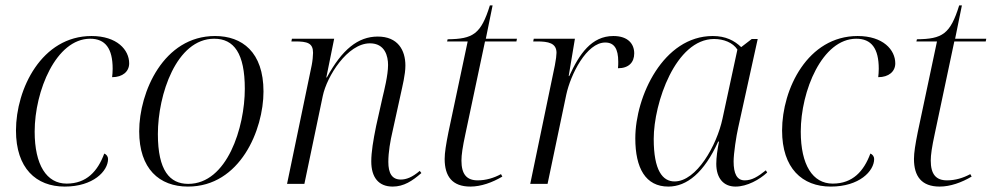

<svg xmlns="http://www.w3.org/2000/svg" viewBox="-20 -679 3662 709"><path d="M219 10C324 10 379 -47 379 -92C379 -101 373 -109 365 -112C341 -47 300 -1 226 -1C152 -1 108 -70 108 -193C108 -343 187 -536 313 -536C369 -536 396 -500 396 -425C396 -414 395 -402 394 -394C433 -394 457 -415 457 -445C457 -495 412 -546 318 -546C134 -546 39 -351 39 -197C39 -58 113 10 219 10Z M674 10C867 10 953 -200 953 -341C953 -487 874 -546 774 -546C584 -546 494 -339 494 -194C494 -56 568 10 674 10ZM675 0C607 0 563 -49 563 -184C563 -329 631 -536 771 -536C844 -536 884 -482 884 -351C884 -209 819 0 675 0Z M1430 10C1471 10 1503 -11 1536 -40L1530 -48C1502 -24 1480 -16 1460 -16C1427 -16 1414 -40 1414 -81C1414 -117 1421 -158 1430 -196L1459 -328C1466 -361 1477 -403 1477 -437C1477 -494 1449 -544 1375 -544C1302 -544 1243 -496 1187 -393H1185L1214 -536H1058L1056 -526H1070C1115 -526 1136 -520 1136 -484C1136 -473 1134 -453 1131 -438L1040 0H1104L1172 -325C1187 -397 1263 -519 1346 -519C1402 -519 1413 -471 1413 -439C1413 -401 1398 -342 1393 -321L1369 -214C1358 -160 1351 -117 1351 -83C1351 -24 1378 10 1430 10Z M1717 10C1756 10 1798 -5 1835 -27L1830 -36C1804 -22 1775 -13 1744 -13C1703 -13 1684 -36 1684 -86C1684 -107 1688 -135 1699 -186L1771 -526H1887L1889 -536H1774L1799 -659H1789C1756 -553 1727 -535 1633 -534L1631 -526H1707L1636 -191C1627 -146 1622 -115 1622 -92C1622 -28 1650 10 1717 10Z M2029 -438 1938 0H2002L2071 -329C2087 -404 2146 -522 2215 -522C2248 -522 2263 -499 2263 -451C2263 -444 2263 -436 2262 -427C2301 -427 2322 -448 2322 -482C2322 -516 2300 -546 2245 -546C2164 -546 2119 -479 2082 -398H2080L2103 -536H1951L1949 -526H1963C2005 -526 2035 -520 2035 -484C2035 -476 2033 -458 2029 -438Z M2448 10C2516 10 2580 -41 2632 -156H2635C2629 -126 2625 -97 2625 -74C2625 -22 2651 10 2696 10C2739 10 2785 -16 2813 -42L2808 -50C2778 -26 2756 -13 2730 -13C2701 -13 2689 -38 2689 -83C2689 -112 2699 -178 2706 -208L2778 -535H2756L2717 -505C2692 -529 2660 -546 2612 -546C2430 -546 2326 -324 2326 -168C2326 -58 2364 10 2448 10ZM2471 -9C2427 -9 2394 -49 2394 -166C2394 -299 2475 -535 2617 -535C2652 -535 2686 -522 2703 -496L2648 -241C2627 -142 2552 -9 2471 -9Z M3048 10C3153 10 3208 -47 3208 -92C3208 -101 3202 -109 3194 -112C3170 -47 3129 -1 3055 -1C2981 -1 2937 -70 2937 -193C2937 -343 3016 -536 3142 -536C3198 -536 3225 -500 3225 -425C3225 -414 3224 -402 3223 -394C3262 -394 3286 -415 3286 -445C3286 -495 3241 -546 3147 -546C2963 -546 2868 -351 2868 -197C2868 -58 2942 10 3048 10Z M3450 10C3489 10 3531 -5 3568 -27L3563 -36C3537 -22 3508 -13 3477 -13C3436 -13 3417 -36 3417 -86C3417 -107 3421 -135 3432 -186L3504 -526H3620L3622 -536H3507L3532 -659H3522C3489 -553 3460 -535 3366 -534L3364 -526H3440L3369 -191C3360 -146 3355 -115 3355 -92C3355 -28 3383 10 3450 10Z"/></svg>

Font: Noto Serif Display Light
Style: Italic
Weight: 300
Italic angle: -12°
Designer: Monotype Design Team
Foundry: Monotype Imaging Inc.
Version: Version 2.009